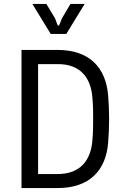

<svg xmlns="http://www.w3.org/2000/svg" viewBox="-20 -953 631 973"><path d="M89 0H272C433 0 517 -89 528 -230C531 -266 533 -311 533 -350C533 -389 531 -434 528 -470C516 -611 433 -700 272 -700H89ZM272 -71H173V-628H272C388 -629 440 -558 448 -461C452 -416 452 -389 452 -350C452 -311 452 -284 448 -239C440 -142 388 -71 272 -71ZM237 -781H316L409 -933H337L294 -860L282 -830C279 -821 273 -821 270 -830L259 -860L215 -933H144Z"/></svg>

Font: Finlandica
Style: Regular
Weight: 400
Designer: Niklas Ekholm, Juho Hiilivirta, Jaakko Suomalainen
Foundry: Helsinki Type Studio
Version: Version 2.000;Glyphs 3.2 (3202)